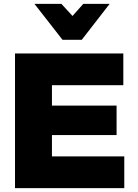

<svg xmlns="http://www.w3.org/2000/svg" viewBox="-20 -978 715 998"><path d="M250 -276H586V-429H250V-535H621V-700H58V0H626V-165H250ZM413 -958 357 -895 299 -958H159L305 -771H405L550 -958Z"/></svg>

Font: Geom Black
Style: Bold
Weight: 900
Version: Version 1.102